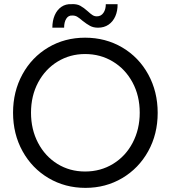

<svg xmlns="http://www.w3.org/2000/svg" viewBox="-20 -912 836 940"><path d="M43.9 -360.4Q43.9 -463.9 89.8 -547.9Q135.7 -631.8 216.3 -679.7Q296.9 -727.5 396.5 -727.5Q497.1 -727.5 578.4 -679.7Q659.7 -631.8 705.8 -547.6Q752 -463.4 752 -359.4Q752 -255.4 705.6 -171.6Q659.2 -87.9 578.4 -40Q497.6 7.8 398.4 7.8Q298.8 7.8 217.8 -40Q136.7 -87.9 90.3 -171.9Q43.9 -255.9 43.9 -360.4ZM664.1 -360.4Q664.1 -442.9 628.9 -508.3Q593.8 -573.7 532.7 -610.6Q471.7 -647.5 396.5 -647.5Q322.8 -647.5 262.2 -610.6Q201.7 -573.7 166.7 -508.3Q131.8 -442.9 131.8 -360.4Q131.8 -278.3 166.3 -212.6Q200.7 -147 261 -109.6Q321.3 -72.3 396.5 -72.3Q472.7 -72.3 533.9 -109.9Q595.2 -147.5 629.6 -213.4Q664.1 -279.3 664.1 -360.4ZM330.1 -891.6Q356 -893.1 373 -883.8Q390.1 -874.5 410.2 -856.4Q423.3 -844.2 432.9 -838.1Q442.4 -832 454.1 -832Q474.6 -832 486.3 -848.9Q498 -865.7 498 -891.6H555.7Q556.2 -858.9 544.7 -832.5Q533.2 -806.2 511.5 -791.3Q489.7 -776.4 460 -776.4Q437.5 -776.4 421.1 -785.2Q404.8 -793.9 383.8 -810.5Q368.7 -823.7 357.9 -830.1Q347.2 -836.4 334 -835.9Q315.4 -837.4 304.7 -820.8Q293.9 -804.2 293.9 -776.4H236.3Q236.3 -810.5 247.8 -837.2Q259.3 -863.8 280.5 -878.4Q301.8 -893.1 330.1 -891.6Z"/></svg>

Font: Reddit Sans Fudge
Style: Regular
Weight: 400
Designer: Stephen Hutchings
Foundry: Reddit
Version: Version 1.011